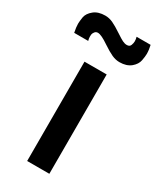

<svg xmlns="http://www.w3.org/2000/svg" viewBox="-234 -840 748 904"><g transform="rotate(30 140.0 -388.5)"><path d="M223.6 -620.1Q202.6 -620.1 181.4 -629.6Q160.2 -639.2 127.4 -661.1Q85.9 -689.5 67.4 -689.5Q56.6 -689.5 50.5 -681.2Q44.4 -672.9 43.7 -667Q43 -661.1 43 -655.8Q43 -643.6 46.4 -633.3H-29.8Q-35.6 -661.6 -35.6 -679.7Q-35.6 -691.9 -31.7 -716.8Q-27.3 -739.3 -3.9 -758.3Q19 -776.9 57.1 -776.9Q78.1 -776.9 98.6 -767.6Q119.1 -758.3 152.8 -735.8Q176.8 -719.7 189.2 -713.6Q201.7 -707.5 212.9 -707.5Q228.5 -707.5 232.9 -719.7Q237.3 -731.4 237.3 -741.2Q237.3 -752.4 233.9 -764.2H310.1Q315.9 -740.2 315.9 -717.8Q315.9 -704.6 311.5 -681.2Q307.1 -658.2 284.7 -639.2Q261.2 -620.1 223.6 -620.1ZM200.7 0H80.1V-540H200.7Z"/></g></svg>

Font: Vela Sans Bd
Style: Bold
Weight: 700
Designer: Principal design: Mikhail Sharanda - project Manrope.
Design modification: Ravid Balaliev
Foundry: Mikhail Sharanda
Version: Version 1.001